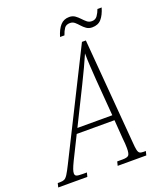

<svg xmlns="http://www.w3.org/2000/svg" viewBox="-212 -967 893 1065"><g transform="rotate(-20 235.0 -434.0)"><path d="M-55 0 -49 -24H-36Q-20 -24 -10 -28.5Q0 -33 10.5 -49.5Q21 -66 39 -102L345 -714H368L419 -93Q421 -62 424.5 -47.5Q428 -33 435 -28.5Q442 -24 457 -24H471L465 0H296L302 -24H334Q361 -24 369.5 -33Q378 -42 378 -75Q378 -83 377 -102.5Q376 -122 374 -135L366 -244H143L76 -109Q63 -82 58 -67.5Q53 -53 53 -44Q53 -32 61.5 -28Q70 -24 98 -24H123L117 0ZM265 -490 158 -274H364L347 -489Q344 -533 341.5 -572.5Q339 -612 339 -648Q323 -612 306 -575Q289 -538 265 -490ZM427 -770Q407 -770 393 -780Q379 -790 368 -802.5Q357 -815 345.5 -825Q334 -835 318 -835Q295 -835 284.5 -820Q274 -805 266 -781H240Q253 -824 273 -846Q293 -868 325 -868Q345 -868 359 -858Q373 -848 384.5 -835.5Q396 -823 408 -813Q420 -803 437 -803Q458 -803 469.5 -819.5Q481 -836 488 -856H513Q501 -815 481.5 -792.5Q462 -770 427 -770Z"/></g></svg>

Font: Noto Serif ExtraCondensed ExtraLight
Style: Italic
Weight: 200
Width: 2
Italic angle: -12°
Designer: Monotype Design Team
Foundry: Monotype Imaging Inc.
Version: Version 2.014; ttfautohint (v1.8.4.7-5d5b)